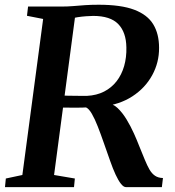

<svg xmlns="http://www.w3.org/2000/svg" viewBox="-24 -770 719 790"><path d="M-3.5 0 0 -35.5 68 -50 153.5 -692 87 -705 91.5 -743H227Q254.5 -743 277.8 -745Q301 -747 326 -748.8Q351 -750.5 382 -750.5Q474 -750.5 528.2 -730Q582.5 -709.5 606.5 -670Q630.5 -630.5 630.5 -573.5Q631 -513 602.2 -460.5Q573.5 -408 520.5 -373.5Q467.5 -339 394 -331.5L417.5 -344Q439.5 -344.5 459.5 -325.8Q479.5 -307 496.8 -278.5Q514 -250 527 -221Q540 -192 548 -171Q561.5 -138 571.5 -113.5Q581.5 -89 591.2 -72.2Q601 -55.5 614 -46.8Q627 -38 646.5 -37.5L642 0H494.5Q484.5 0 473.8 -13.5Q463 -27 451.8 -51.2Q440.5 -75.5 429 -108.5Q416 -145 403.2 -181.8Q390.5 -218.5 378.2 -249.8Q366 -281 353.8 -302Q341.5 -323 330 -328Q325.5 -327.5 312.5 -327.2Q299.5 -327 283 -327Q266.5 -327 250.5 -327.2Q234.5 -327.5 224 -327.5L230.5 -377Q239.5 -376.5 254.5 -376.2Q269.5 -376 285.8 -375.8Q302 -375.5 315.2 -375.5Q328.5 -375.5 333.5 -375.5Q373.5 -377.5 404.2 -393.2Q435 -409 455.8 -435.8Q476.5 -462.5 486.8 -498.2Q497 -534 496 -575Q495 -637.5 462.5 -671Q430 -704.5 359.5 -704.5Q349 -704.5 331 -703.2Q313 -702 295.2 -699.2Q277.5 -696.5 266.5 -692L288 -724.5L198.5 -50L284 -35.5L280.5 0Z"/></svg>

Font: Merriweather 60pt SemiBold
Style: Italic
Weight: 600
Italic angle: -7.8°
Version: Version 2.101